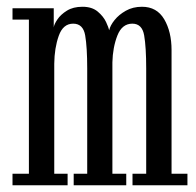

<svg xmlns="http://www.w3.org/2000/svg" viewBox="-20 -548 580 568"><path d="M17 0V-34H65.5V-490H17V-523.5H139V-467Q140 -476 149.8 -490.5Q159.5 -505 178 -516.5Q196.5 -528 224 -528Q252 -528 269 -513.8Q286 -499.5 293.8 -482.8Q301.5 -466 303 -458.5Q306 -472.5 318.8 -488.5Q331.5 -504.5 352.2 -516.2Q373 -528 400 -528Q444 -528 465.8 -491Q487.5 -454 487.5 -400V-34H534.5V0H372V-34H412.5V-345.5Q412.5 -408.5 406.5 -443.2Q400.5 -478 371.5 -478Q341 -478 327.2 -442.8Q313.5 -407.5 312.5 -363.5V-34H353.5V0H198V-34H238V-345.5Q238 -408.5 232 -443.2Q226 -478 196.5 -478Q166.5 -478 153.8 -442Q141 -406 140.5 -359.5V-34H180V0Z"/></svg>

Font: Imbue 10pt
Style: Regular
Weight: 400
Designer: Tyler Finck
Foundry: Etcetera Type Company
Version: Version 1.102; ttfautohint (v1.8.3)